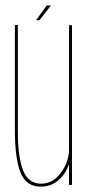

<svg xmlns="http://www.w3.org/2000/svg" viewBox="-20 -690 338 716"><path d="M237.5 0H248.5V-596H237.5V-71.5ZM46.5 -596.5H35.5V-204Q35.5 -101.5 56 -47.8Q76.5 6 132 6Q180.5 6 211.8 -32Q243 -70 243 -114.5L237.5 -134.5Q237.5 -87 207.2 -46Q177 -5 133 -5Q86 -5 66.2 -54.5Q46.5 -104 46.5 -200.5ZM114.5 -614.5H127L170 -669.5H154Z"/></svg>

Font: Anybody Thin Condensed
Style: Regular
Weight: 100
Width: 3
Version: Version 1.113;gftools[0.9.25]